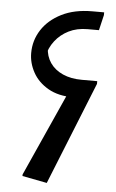

<svg xmlns="http://www.w3.org/2000/svg" viewBox="-54 -800 511 844"><g transform="rotate(5 201.0 -377.5)"><path d="M262 -435 269 -378Q202 -378 157 -404Q112 -430 89.5 -471Q67 -512 67 -556Q67 -612 97 -658.5Q127 -705 183.5 -733.5Q240 -762 319 -762H371V-750L355 -682H305Q258 -682 222 -664Q186 -646 162.5 -615.5Q139 -585 131 -547L123 -573L138 -586Q139 -548 159 -519Q179 -490 215 -474Q251 -458 299 -458H367V-446L185 7L76 -14V-21Z"/></g></svg>

Font: Kufam
Style: Regular
Weight: 400
Designer: Wael Morcos, Artur Schmal
Foundry: Original Type
Version: Version 1.301; ttfautohint (v1.8.3)